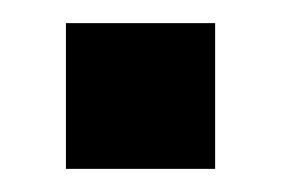

<svg xmlns="http://www.w3.org/2000/svg" viewBox="-20 -415 244 166"><path d="M166 -269H37V-395H166Z"/></svg>

Font: Ulagadi Sans Medium
Style: Regular
Weight: 500
Designer: Ninad Kale (Devanagari), Jonny Pinhorn (Latin)
Foundry: Indian Type Foundry
Version: Version 3.01;March 29, 2020;FontCreator 12.0.0.2522 64-bit; 